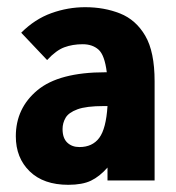

<svg xmlns="http://www.w3.org/2000/svg" viewBox="-20 -502 490 534"><path d="M170 12Q101 12 62.5 -25.5Q24 -63 24 -123Q24 -201 84 -251Q144 -301 273 -301Q275 -301 277 -301Q271 -349 254 -364Q237 -379 210 -379Q182 -379 159 -370.5Q136 -362 111 -335L39 -411Q77 -449 123 -465.5Q169 -482 217 -482Q270 -482 314 -464.5Q358 -447 384 -402.5Q410 -358 410 -276V0H279V-36Q257 -11 233 0.5Q209 12 170 12ZM154 -143Q154 -118 167 -105.5Q180 -93 201 -93Q237 -93 256 -118.5Q275 -144 279 -207Q272 -207 268 -207Q220 -207 195.5 -198Q171 -189 162.5 -174.5Q154 -160 154 -143Z"/></svg>

Font: Inconsolata SemiCondensed Black
Style: Regular
Weight: 900
Width: 4
Monospace: yes
Designer: Raph Levien, Cyreal, Brenton Simpson
Foundry: Raph Levien, Cyreal, Google
Version: Version 3.001; ttfautohint (v1.8.2.53-6de2)